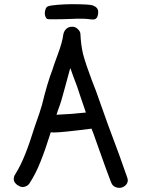

<svg xmlns="http://www.w3.org/2000/svg" viewBox="-20 -908 686 931"><path d="M226.6 -268.6Q226.6 -269.5 225.6 -268.6ZM200.2 -828.1Q197.3 -834 197.3 -843.8Q197.3 -854.5 201.2 -864.3Q204.1 -873 211.9 -877Q222.7 -881.8 260.7 -884.8Q297.9 -887.7 326.2 -887.7Q414.1 -887.7 429.7 -881.8Q456.1 -872.1 456.1 -850.6Q456.1 -840.8 454.1 -833Q449.2 -813.5 432.6 -813.5Q417 -813.5 410.2 -815.4Q400.4 -817.4 355.5 -817.4Q351.6 -817.4 342.8 -816.9Q334 -816.4 329.1 -816.4Q284.2 -814.5 241.2 -814.5H226.6Q211.9 -814.5 208 -816.4Q203.1 -819.3 200.2 -828.1ZM124 -20.5Q117.2 -8.8 103.5 -3.9Q91.8 1 79.1 -2.9Q63.5 -9.8 58.6 -15.6Q47.9 -25.4 46.9 -36.1Q45.9 -51.8 53.7 -62.5Q81.1 -106.4 102.5 -161.1Q125 -217.8 148.4 -293.9Q175.8 -370.1 183.6 -399.4Q209 -504.9 235.4 -573.2Q237.3 -582 261.7 -648.4Q282.2 -703.1 287.1 -741.2Q290 -756.8 300.8 -767.6Q312.5 -778.3 329.1 -778.3Q344.7 -779.3 356.4 -767.6Q370.1 -755.9 370.1 -741.2Q372.1 -691.4 382.8 -645.5Q396.5 -594.7 425.8 -517.6Q447.3 -463.9 460 -425.8Q509.8 -284.2 529.3 -234.4Q552.7 -173.8 596.7 -47.9Q599.6 -40 599.6 -33.2Q599.6 -19.5 587.9 -8.8Q575.2 2.9 558.6 2.9Q553.7 2.9 548.8 2Q525.4 -2.9 517.6 -26.4Q505.9 -54.7 444.3 -228.5Q434.6 -257.8 423.8 -284.2Q279.3 -265.6 241.2 -265.6Q227.5 -265.6 226.6 -267.6L225.6 -264.6Q200.2 -183.6 176.8 -125Q154.3 -67.4 124 -20.5ZM253.9 -351.6Q326.2 -354.5 396.5 -362.3Q378.9 -413.1 367.2 -448.2Q356.4 -484.4 335.9 -536.1Q328.1 -557.6 321.3 -577.1Q321.3 -576.2 319.3 -573.2Q313.5 -551.8 294.9 -483.4Q277.3 -415 262.7 -377.9Q259.8 -368.2 253.9 -351.6Z"/></svg>

Font: sage sans
Style: Regular
Weight: 400
Version: Version 001.032